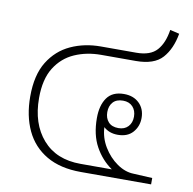

<svg xmlns="http://www.w3.org/2000/svg" viewBox="-73 -698 777 772"><g transform="rotate(10 316.0 -312.5)"><path d="M306 0Q222 0 165.5 -33Q109 -66 81 -125.5Q53 -185 53 -264Q53 -352 86.5 -406Q120 -460 175.5 -485.5Q231 -511 298 -511H442Q500 -511 526.5 -541Q553 -571 561 -625L599 -616Q588 -553 554.5 -515.5Q521 -478 446 -478H305Q246 -478 197 -456.5Q148 -435 118.5 -388Q89 -341 89 -264Q89 -159 144.5 -95.5Q200 -32 299 -32H427Q384 -62 358 -109.5Q332 -157 332 -225Q332 -277 354 -308Q376 -339 423 -339Q462 -339 485.5 -316Q509 -293 509 -256Q509 -222 487.5 -197.5Q466 -173 426 -173Q391 -173 368 -194Q370 -151 392.5 -114Q415 -77 448 -54Q481 -31 515 -30L593 -26V0ZM424 -200Q449 -200 463.5 -215.5Q478 -231 478 -256Q478 -281 463.5 -296.5Q449 -312 424 -312Q397 -312 383 -296.5Q369 -281 369 -256Q369 -231 383 -215.5Q397 -200 424 -200Z"/></g></svg>

Font: Noto Sans Thai Looped ExtLight
Style: Regular
Weight: 200
Designer: Sasikarn Vongin, Ben Mitchell
Foundry: The Fontpad Ltd
Version: Version 1.00